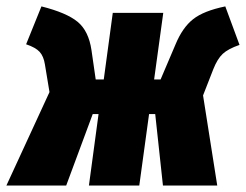

<svg xmlns="http://www.w3.org/2000/svg" viewBox="-52 -574 761 594"><path d="M645 -554.2 689 -435.1Q653.8 -422.9 637.2 -407.5Q620.6 -392.1 607.9 -359.9L576.2 -278.8L620.1 0H452.1L428.2 -221.2H409.2L378.9 0H223.1L252.9 -221.2H234.9L152.8 0H-32.2L101.1 -289.1L86.9 -375Q83 -399.9 70.6 -413.6Q58.1 -427.2 28.8 -437L76.2 -554.2Q153.8 -534.7 188 -506.6Q222.2 -478.5 231 -418.9L244.1 -328.1H269L296.9 -534.2H453.1L424.8 -328.1H444.8L491.2 -437Q512.7 -488.8 545.4 -514.6Q578.1 -540.5 645 -554.2Z"/></svg>

Font: Fira Sans Compressed Heavy
Style: Italic
Weight: 900
Width: 3
Italic angle: -8°
Designer: Carrois Corporate & Edenspiekermann AG
Foundry: Carrois Corporate GbR & Edenspiekermann AG
Version: Version 4.203;PS 004.203;hotconv 1.0.88;makeotf.lib2.5.64775